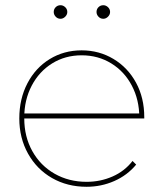

<svg xmlns="http://www.w3.org/2000/svg" viewBox="-20 -713 627 736"><path d="M312 3Q238 3 179.5 -30.5Q121 -64 87.5 -124Q54 -184 54 -259Q54 -334 85 -393.5Q116 -453 170.5 -486.5Q225 -520 293 -520Q360 -520 415 -487Q470 -454 501.5 -396Q533 -338 533 -264Q533 -263 533 -261.5Q533 -260 533 -259H65V-278H522L514 -263Q514 -330 485.5 -384.5Q457 -439 406.5 -470Q356 -501 293 -501Q230 -501 180 -470Q130 -439 101.5 -384.5Q73 -330 73 -263V-259Q73 -189 104 -133.5Q135 -78 189.5 -47Q244 -16 312 -16Q365 -16 411.5 -36.5Q458 -57 488 -96L502 -82Q468 -41 418 -19Q368 3 312 3ZM376 -641Q365 -641 357.5 -649Q350 -657 350 -667Q350 -678 357.5 -685.5Q365 -693 376 -693Q386 -693 394 -685.5Q402 -678 402 -667Q402 -657 394 -649Q386 -641 376 -641ZM212 -641Q201 -641 193.5 -649Q186 -657 186 -667Q186 -678 193.5 -685.5Q201 -693 212 -693Q222 -693 230 -685.5Q238 -678 238 -667Q238 -657 230 -649Q222 -641 212 -641Z"/></svg>

Font: Montserrat
Style: Regular
Weight: 400
Designer: Julieta Ulanovsky
Foundry: Julieta Ulanovsky
Version: Version 8.000